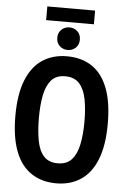

<svg xmlns="http://www.w3.org/2000/svg" viewBox="-62 -973 683 1033"><g transform="rotate(5 280.0 -457.0)"><path d="M281 15Q203 15 146.5 -22.5Q90 -60 60.5 -136Q31 -212 31 -328Q31 -445 61.5 -521Q92 -597 148 -634Q204 -671 280 -671Q359 -671 415 -634Q471 -597 500.5 -521Q530 -445 530 -328Q530 -212 500 -136Q470 -60 414 -22.5Q358 15 281 15ZM280 -93Q328 -93 355 -122.5Q382 -152 393 -205.5Q404 -259 404 -328Q404 -399 393.5 -451.5Q383 -504 356 -533.5Q329 -563 280 -563Q231 -563 205 -533Q179 -503 168.5 -450.5Q158 -398 158 -328Q158 -259 168 -205.5Q178 -152 204.5 -122.5Q231 -93 280 -93ZM280 -705Q255 -705 237 -721.5Q219 -738 219 -766Q219 -794 237 -810.5Q255 -827 280 -827Q305 -827 323 -810.5Q341 -794 341 -766Q341 -738 323 -721.5Q305 -705 280 -705ZM151 -855V-929H409V-855Z"/></g></svg>

Font: Ubuntu Sans Mono SemiBold
Style: Regular
Weight: 600
Monospace: yes
Designer: Dalton Maag Ltd
Foundry: Dalton Maag Ltd
Version: Version 1.006